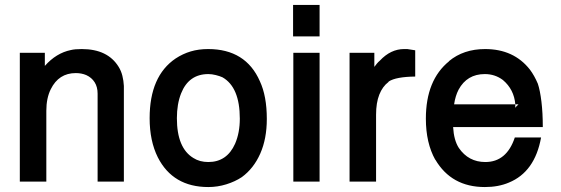

<svg xmlns="http://www.w3.org/2000/svg" viewBox="-20 -733 2263 775"><path d="M60 -520H161V-467Q207 -519 266 -531Q282 -535 310 -535Q415 -535 459 -463Q469 -447 474 -427Q479 -407 480 -386V0H374V-355Q374 -382 362 -401Q350 -420 328 -430Q309 -438 286 -438Q217 -438 185 -373Q167 -337 167 -286V0H60Z M820 -535Q972 -535 1029 -405Q1057 -345 1057 -253Q1057 -173 1030.5 -113Q1004 -53 956 -18Q929 0 893.5 11Q858 22 821 22Q678 22 617 -98Q584 -164 584 -256Q584 -426 689 -497Q718 -516 750 -525.5Q782 -535 820 -535ZM821 -434Q742 -434 711 -356Q694 -313 694 -256Q694 -135 761 -95Q786 -79 821 -79Q896 -79 929 -153Q948 -197 948 -254Q948 -381 878 -421Q867 -426 851 -430Q835 -434 821 -434Z M1270 -520V0H1164V-520ZM1270 -713V-586H1163V-713Z M1391 -520H1491V-463Q1496 -470 1501.5 -476.5Q1507 -483 1513 -488Q1557 -535 1611 -535H1624L1656 -530V-424Q1578 -423 1549 -404L1548 -402Q1524 -384 1511 -351Q1498 -318 1498 -270V0H1391Z M1809 -220Q1812 -167 1832 -136Q1871 -79 1939 -79Q2025 -79 2058 -178H2164Q2139 -39 2034 4Q1992 22 1937 22Q1802 22 1737 -89V-88Q1699 -156 1699 -254Q1699 -410 1793 -486H1792Q1851 -535 1938 -535Q2054 -535 2119 -452Q2137 -428 2151 -395Q2160 -368 2165.5 -322.5Q2171 -277 2171 -220ZM2060 -312Q2055 -372 2010 -410Q1978 -434 1937 -434Q1865 -434 1831 -371Q1818 -346 1813 -312ZM2060 -303Q2060 -302 2059.5 -301Q2059 -300 2059 -298L2073 -312H2060Z"/></svg>

Font: Ekushey Bangla
Style: Bold
Weight: 700
Designer: Al Mamun Sumon
Foundry: Al Mamun Sumon
Version: Version 1.0